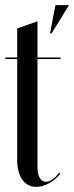

<svg xmlns="http://www.w3.org/2000/svg" viewBox="-20 -719 289 748"><path d="M175 -589 196 -699H249L181 -589ZM122 9Q87 9 67 -19Q47 -47 47 -95V-489H1V-495H47V-608L126 -636V-495H216V-489H126V-66Q126 -40 135 -25.5Q144 -11 159 -11Q184 -11 211 -47L215 -43Q198 -20 172 -5.5Q146 9 122 9Z"/></svg>

Font: Moniqa SemBd Narrow Display
Style: Regular
Weight: 600
Width: 4
Designer: Rajesh Rajput
Foundry: Rajesh Rajput
Version: Version 1.000